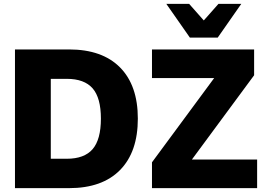

<svg xmlns="http://www.w3.org/2000/svg" viewBox="-20 -975 1352 995"><path d="M57.6 -718.8H337.9Q509.8 -718.8 602.1 -625.5Q694.3 -532.2 694.3 -360.4Q694.3 -187.5 602.1 -93.8Q509.8 0 337.9 0H57.6ZM326.2 -152.3Q417 -152.3 460 -202.1Q502.9 -252 502.9 -360.4Q502.9 -467.8 460 -517.1Q417 -566.4 326.2 -566.4H243.2V-152.3ZM767.6 -133.8 1089.8 -570.3H767.6V-718.8H1296.9V-585L974.6 -148.4H1312.5V0H767.6ZM841.8 -955.1H960L1036.1 -869.1L1112.3 -955.1H1230.5L1108.4 -780.3H963.9Z"/></svg>

Font: Min Sans Black
Style: Regular
Weight: 900
Designer: Jinseong-Kim, NotoSansCJK, Nunito
Foundry: Jinseong-Kim
Version: Version 1.000